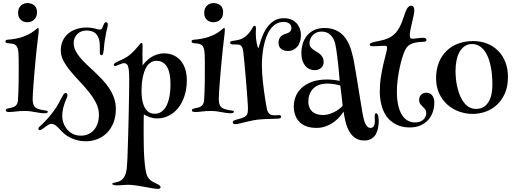

<svg xmlns="http://www.w3.org/2000/svg" viewBox="-20 -803 3306 1234"><path d="M154.8 -783.2Q183.6 -783.2 200.7 -768.1Q217.8 -752.9 217.8 -725.1Q217.8 -706.5 211.9 -694.1Q206.1 -681.6 196.8 -674.1Q187.5 -666.5 176.5 -663.3Q165.5 -660.2 154.8 -660.2Q145.5 -660.2 135.3 -663.1Q125 -666 116.2 -673.1Q107.4 -680.2 101.8 -691.7Q96.2 -703.1 96.2 -720.2Q96.2 -738.3 102.1 -750.2Q107.9 -762.2 116.7 -769.5Q125.5 -776.9 135.7 -780Q146 -783.2 154.8 -783.2ZM224.1 -623Q229 -623 229 -611.8Q229 -604.5 227.3 -587.6Q225.6 -570.8 223.1 -551.8Q219.2 -521.5 215.3 -484.6Q211.4 -447.8 207.8 -408.9Q204.1 -370.1 200.9 -332Q197.8 -293.9 195.3 -261.5Q192.9 -229 191.4 -204.3Q189.9 -179.7 189.9 -168Q189.9 -152.8 191.9 -143.1Q193.8 -133.3 196.8 -127Q199.7 -120.6 203.4 -116.7Q207 -112.8 210.9 -109.9Q215.3 -106.9 221.7 -104.5Q228 -102.1 235.4 -99.9Q242.7 -97.7 250.2 -96.2Q257.8 -94.7 264.2 -94.2Q274.4 -92.3 280.8 -91.3Q287.1 -90.3 287.1 -85Q287.1 -75.2 266.1 -75.2Q251.5 -75.2 236.8 -77.4Q222.2 -79.6 206.8 -82.5Q191.4 -85.4 174.8 -87.6Q158.2 -89.8 139.2 -89.8Q121.6 -89.8 107.4 -88.9Q93.3 -87.9 81.5 -86.4Q69.8 -85 59.6 -84Q49.3 -83 39.1 -83Q30.8 -83 23.9 -85.2Q17.1 -87.4 17.1 -94.2Q17.1 -101.1 24.7 -103.8Q32.2 -106.4 40 -107.9Q49.8 -109.9 59.1 -112.3Q68.4 -114.7 75.9 -119.9Q83.5 -125 88.6 -133.5Q93.8 -142.1 95.2 -155.8Q97.2 -182.6 98.1 -210.4Q99.1 -238.3 99.6 -265.4Q100.1 -292.5 100.1 -318.1Q100.1 -343.8 100.1 -366.2Q100.1 -393.1 100.1 -415.3Q100.1 -437.5 99.1 -453.1Q98.1 -478 93.5 -492.2Q88.9 -506.3 80.3 -513.2Q71.8 -520 58.6 -522.2Q45.4 -524.4 26.9 -525.9Q21.5 -526.9 18.3 -529.3Q15.1 -531.7 15.1 -537.1Q15.1 -546.4 29.8 -547.9Q37.1 -548.3 48.3 -549.6Q59.6 -550.8 74.5 -553.2Q89.4 -555.7 106.9 -560.3Q124.5 -564.9 144 -573.2Q165.5 -582 179.4 -590.8Q193.4 -599.6 202.1 -606.7Q210.9 -613.8 215.8 -618.4Q220.7 -623 224.1 -623Z M533.7 -626Q553.7 -626 567.6 -624Q581.5 -622.1 591.6 -619.4Q601.6 -616.7 608.9 -614.7Q616.2 -612.8 623.5 -612.8Q631.8 -612.8 636.5 -621.6Q641.1 -630.4 645.5 -643.1Q651.9 -660.2 660.6 -660.2Q668.5 -660.2 670.7 -655.3Q672.9 -650.4 672.9 -646Q672.9 -640.1 671.6 -634Q670.4 -627.9 668 -618.2Q665.5 -608.4 662.4 -593.8Q659.2 -579.1 655.8 -557.1Q652.8 -539.1 651.1 -525.9Q649.4 -512.7 648.7 -502.4Q647.9 -492.2 647 -483.9Q646 -475.6 644.5 -466.8Q641.6 -448.2 631.8 -448.2Q625.5 -448.2 623.5 -454.3Q621.6 -460.4 621.6 -467.8V-505.9Q621.6 -534.7 615 -554.2Q608.4 -573.7 596.9 -585.4Q585.4 -597.2 569.6 -602.1Q553.7 -606.9 535.6 -606.9Q519.5 -606.9 504.6 -601.6Q489.7 -596.2 478.5 -585.7Q467.3 -575.2 460.4 -560.1Q453.6 -544.9 453.6 -525.9Q453.6 -501 465.3 -477.5Q477.1 -454.1 496.1 -431.6Q515.1 -409.2 539.3 -386.5Q563.5 -363.8 589.1 -339.8Q614.7 -315.9 638.9 -290Q663.1 -264.2 682.1 -235.1Q701.2 -206.1 712.9 -173.3Q724.6 -140.6 724.6 -103Q724.6 -52.7 709 -13.9Q693.4 24.9 667 51.3Q640.6 77.6 605.5 91.3Q570.3 105 530.8 105Q503.4 105 479.7 99.1Q456.1 93.3 436.3 84Q416.5 74.7 400.9 62.7Q385.3 50.8 374.5 39.1Q354.5 16.6 340.3 4.9Q326.2 -6.8 309.6 -6.8Q300.8 -6.8 290.5 -0.5Q280.3 5.9 270.3 13.2Q260.3 20.5 251.5 26.9Q242.7 33.2 236.8 33.2Q231.4 33.2 229 30Q226.6 26.9 226.6 23.9Q226.6 18.1 233.9 11.2Q236.8 8.3 245.4 0.5Q253.9 -7.3 266.6 -20Q279.3 -32.7 295.2 -51.3Q311 -69.8 328.6 -94.2Q345.2 -117.2 356 -137.5Q366.7 -157.7 374.5 -172.6Q382.3 -187.5 388.4 -196.3Q394.5 -205.1 401.9 -205.1Q409.2 -205.1 411.4 -200.7Q413.6 -196.3 413.6 -190.9Q413.6 -183.6 408.2 -171.9Q402.8 -160.2 396.7 -143.6Q390.6 -127 385.3 -105Q379.9 -83 379.9 -55.2Q379.9 -39.1 386.2 -17.6Q392.6 3.9 406.7 22.9Q420.9 42 444.1 55.4Q467.3 68.8 500.5 68.8Q526.9 68.8 548.1 59.1Q569.3 49.3 584.5 31.5Q599.6 13.7 607.7 -11Q615.7 -35.6 615.7 -65.9Q615.7 -104.5 597.7 -140.4Q579.6 -176.3 552.2 -210.7Q524.9 -245.1 493.2 -278.3Q461.4 -311.5 434.1 -344.5Q406.7 -377.4 388.7 -410.6Q370.6 -443.8 370.6 -478Q370.6 -516.1 384.8 -544.2Q398.9 -572.3 422.1 -590.3Q445.3 -608.4 474.4 -617.2Q503.4 -626 533.7 -626Z M896.5 -509.8Q896.5 -502.9 896 -487.8Q895.5 -472.7 895.5 -452.1Q895.5 -440.4 895.8 -433.6Q896 -426.8 896 -420.4Q896 -414.1 896.2 -405.8Q896.5 -397.5 896.5 -382.8Q912.1 -404.3 932.6 -421.4Q941.4 -428.7 952.1 -435.5Q962.9 -442.4 975.8 -447.8Q988.8 -453.1 1003.2 -456.5Q1017.6 -460 1033.7 -460Q1068.8 -460 1096.2 -447.3Q1123.5 -434.6 1142.3 -411.9Q1161.1 -389.2 1170.9 -357.7Q1180.7 -326.2 1180.7 -288.1Q1180.7 -231 1165.5 -185.5Q1150.4 -140.1 1124.5 -108.2Q1098.6 -76.2 1064 -59.1Q1029.3 -42 989.7 -42Q975.6 -42 963.1 -44.4Q950.7 -46.9 939.9 -50.8Q929.2 -54.7 920.2 -59.3Q911.1 -64 904.3 -67.9Q903.8 -47.9 903.6 -32.5Q903.3 -17.1 903.3 -2.4Q903.3 12.2 903.3 27.8Q903.3 43.5 903.3 64Q903.3 97.2 904.1 137.2Q904.8 177.2 907.5 215.6Q910.2 253.9 915 285.6Q919.9 317.4 928.7 333Q937 348.1 949.2 356.9Q961.4 365.7 973.6 371.1Q988.8 377.9 1000.2 384.8Q1011.7 391.6 1011.7 398.9Q1011.7 404.3 1008.3 407.7Q1004.9 411.1 996.6 411.1Q983.4 411.1 959.7 407Q936 402.8 908.4 397.9Q880.9 393.1 853.5 388.9Q826.2 384.8 805.7 384.8Q783.7 384.8 769 386.5Q754.4 388.2 738.3 388.2Q716.8 388.2 709.2 385.5Q701.7 382.8 701.7 378.9Q701.7 374.5 706.5 373Q711.4 371.6 719.7 370.1Q728 368.7 738.3 365.5Q748.5 362.3 759.8 355Q771.5 346.7 778.6 334.2Q785.6 321.8 789.6 306.6Q793.5 291.5 794.9 275.1Q796.4 258.8 797.4 243.2Q798.3 231 799.3 205.8Q800.3 180.7 801.3 147.2Q802.2 113.8 803.5 74.2Q804.7 34.7 805.7 -7.3Q806.6 -49.3 807.6 -91.1Q808.6 -132.8 809.1 -170.4Q809.6 -208 810.1 -239.5Q810.5 -271 810.5 -292Q810.5 -323.2 808.8 -343.5Q807.1 -363.8 803.2 -375.7Q799.3 -387.7 793 -392.3Q786.6 -397 777.3 -397Q770 -397 762 -394Q753.9 -391.1 745.8 -387.9Q737.8 -384.8 731 -381.8Q724.1 -378.9 719.7 -378.9Q711.4 -378.9 711.4 -387.2Q711.4 -390.1 714.4 -394Q717.3 -397.9 729.5 -403.8Q737.3 -408.2 748 -412.8Q758.8 -417.5 771.2 -423.6Q783.7 -429.7 797.1 -438.2Q810.5 -446.8 823.7 -459Q841.3 -475.1 852.3 -487.8Q863.3 -500.5 870.4 -509Q877.4 -517.6 881.6 -522.2Q885.7 -526.9 889.6 -526.9Q894 -526.9 895.3 -521.7Q896.5 -516.6 896.5 -509.8ZM986.3 -412.1Q965.3 -412.1 950 -402.3Q934.6 -392.6 923.8 -376.5Q913.1 -360.4 906.5 -339.8Q899.9 -319.3 896 -297.6Q892.1 -275.9 890.9 -255.1Q889.6 -234.4 889.6 -217.8Q889.6 -191.9 893.3 -165.8Q897 -139.6 906.5 -118.9Q916 -98.1 932.6 -85Q949.2 -71.8 974.6 -71.8Q994.6 -71.8 1012.9 -82Q1031.2 -92.3 1045.2 -115Q1059.1 -137.7 1067.4 -174.6Q1075.7 -211.4 1075.7 -264.2Q1075.7 -296.4 1070.8 -323.5Q1065.9 -350.6 1055.2 -370.4Q1044.4 -390.1 1027.3 -401.1Q1010.3 -412.1 986.3 -412.1Z M1351.1 -783.2Q1379.9 -783.2 1397 -768.1Q1414.1 -752.9 1414.1 -725.1Q1414.1 -706.5 1408.2 -694.1Q1402.3 -681.6 1393.1 -674.1Q1383.8 -666.5 1372.8 -663.3Q1361.8 -660.2 1351.1 -660.2Q1341.8 -660.2 1331.5 -663.1Q1321.3 -666 1312.5 -673.1Q1303.7 -680.2 1298.1 -691.7Q1292.5 -703.1 1292.5 -720.2Q1292.5 -738.3 1298.3 -750.2Q1304.2 -762.2 1313 -769.5Q1321.8 -776.9 1332 -780Q1342.3 -783.2 1351.1 -783.2ZM1420.4 -623Q1425.3 -623 1425.3 -611.8Q1425.3 -604.5 1423.6 -587.6Q1421.9 -570.8 1419.4 -551.8Q1415.5 -521.5 1411.6 -484.6Q1407.7 -447.8 1404.1 -408.9Q1400.4 -370.1 1397.2 -332Q1394 -293.9 1391.6 -261.5Q1389.2 -229 1387.7 -204.3Q1386.2 -179.7 1386.2 -168Q1386.2 -152.8 1388.2 -143.1Q1390.1 -133.3 1393.1 -127Q1396 -120.6 1399.7 -116.7Q1403.3 -112.8 1407.2 -109.9Q1411.6 -106.9 1418 -104.5Q1424.3 -102.1 1431.6 -99.9Q1439 -97.7 1446.5 -96.2Q1454.1 -94.7 1460.4 -94.2Q1470.7 -92.3 1477.1 -91.3Q1483.4 -90.3 1483.4 -85Q1483.4 -75.2 1462.4 -75.2Q1447.8 -75.2 1433.1 -77.4Q1418.5 -79.6 1403.1 -82.5Q1387.7 -85.4 1371.1 -87.6Q1354.5 -89.8 1335.4 -89.8Q1317.9 -89.8 1303.7 -88.9Q1289.6 -87.9 1277.8 -86.4Q1266.1 -85 1255.9 -84Q1245.6 -83 1235.4 -83Q1227.1 -83 1220.2 -85.2Q1213.4 -87.4 1213.4 -94.2Q1213.4 -101.1 1220.9 -103.8Q1228.5 -106.4 1236.3 -107.9Q1246.1 -109.9 1255.4 -112.3Q1264.6 -114.7 1272.2 -119.9Q1279.8 -125 1284.9 -133.5Q1290 -142.1 1291.5 -155.8Q1293.5 -182.6 1294.4 -210.4Q1295.4 -238.3 1295.9 -265.4Q1296.4 -292.5 1296.4 -318.1Q1296.4 -343.8 1296.4 -366.2Q1296.4 -393.1 1296.4 -415.3Q1296.4 -437.5 1295.4 -453.1Q1294.4 -478 1289.8 -492.2Q1285.2 -506.3 1276.6 -513.2Q1268.1 -520 1254.9 -522.2Q1241.7 -524.4 1223.1 -525.9Q1217.8 -526.9 1214.6 -529.3Q1211.4 -531.7 1211.4 -537.1Q1211.4 -546.4 1226.1 -547.9Q1233.4 -548.3 1244.6 -549.6Q1255.9 -550.8 1270.8 -553.2Q1285.6 -555.7 1303.2 -560.3Q1320.8 -564.9 1340.3 -573.2Q1361.8 -582 1375.7 -590.8Q1389.6 -599.6 1398.4 -606.7Q1407.2 -613.8 1412.1 -618.4Q1417 -623 1420.4 -623Z M1625 -623Q1625 -617.2 1624.5 -606.7Q1624 -596.2 1624 -585Q1624 -570.8 1625.7 -554.9Q1627.4 -539.1 1630.1 -525.6Q1632.8 -512.2 1635.5 -503.2Q1638.2 -494.1 1640.1 -494.1Q1642.1 -494.1 1645.8 -508.3Q1649.4 -522.5 1656.5 -543.9Q1663.6 -565.4 1674.8 -590.1Q1686 -614.7 1703.6 -636.2Q1721.2 -657.7 1745.8 -671.9Q1770.5 -686 1804.2 -686Q1835.4 -686 1856.7 -675.3Q1877.9 -664.6 1890.6 -648.4Q1903.3 -632.3 1908.7 -613.5Q1914.1 -594.7 1914.1 -578.1Q1914.1 -552.2 1907.2 -533Q1900.4 -513.7 1888.9 -501Q1877.4 -488.3 1862.8 -481.7Q1848.1 -475.1 1833 -475.1Q1805.2 -475.1 1787.6 -488.3Q1770 -501.5 1770 -526.9Q1770 -540.5 1773.7 -550.3Q1777.3 -560.1 1783.4 -566.9Q1789.6 -573.7 1798.1 -578.4Q1806.6 -583 1816.9 -585.9Q1837.9 -592.3 1845.5 -601.6Q1853 -610.8 1853 -623Q1853 -630.4 1850.3 -637.2Q1847.7 -644 1841.6 -649.7Q1835.4 -655.3 1825.9 -658.7Q1816.4 -662.1 1802.7 -662.1Q1774.9 -662.1 1753.9 -649.2Q1732.9 -636.2 1717.3 -614.5Q1701.7 -592.8 1691.4 -564.5Q1681.2 -536.1 1674.8 -505.1Q1668.5 -474.1 1665.8 -442.6Q1663.1 -411.1 1663.1 -383.8Q1663.1 -358.9 1665 -329.8Q1667 -300.8 1670.2 -271.5Q1673.3 -242.2 1677.2 -214.4Q1681.2 -186.5 1684.8 -163.6Q1688.5 -140.6 1691.4 -124Q1694.3 -107.4 1695.8 -101.1Q1701.2 -79.1 1712.6 -70.6Q1724.1 -62 1743.2 -62Q1751.5 -62 1760.5 -62.5Q1769.5 -63 1773.9 -63Q1787.1 -63 1787.1 -53.2Q1787.1 -45.4 1779.8 -43Q1773.9 -40.5 1759 -40Q1744.1 -39.6 1724.4 -39.1Q1704.6 -38.6 1681.6 -37.6Q1658.7 -36.6 1637.2 -34.2Q1613.3 -31.2 1590.8 -26.1Q1568.4 -21 1549.3 -16.4Q1530.3 -11.7 1515.6 -8.3Q1501 -4.9 1492.2 -4.9Q1482.9 -4.9 1479.5 -8.8Q1476.1 -12.7 1476.1 -17.1Q1476.1 -24.4 1482.2 -27.6Q1488.3 -30.8 1499 -34.2Q1507.3 -36.6 1518.8 -39.3Q1530.3 -42 1545.9 -48.8Q1561.5 -55.7 1567.6 -67.1Q1573.7 -78.6 1573.7 -102.1Q1573.7 -109.4 1572.8 -126.7Q1571.8 -144 1570.1 -168Q1568.4 -191.9 1566.2 -220.5Q1564 -249 1561.5 -279.1Q1559.1 -309.1 1556.4 -338.9Q1553.7 -368.7 1551.3 -394.8Q1548.8 -420.9 1546.6 -441.4Q1544.4 -461.9 1543 -474.1Q1541 -488.8 1537.1 -497.3Q1533.2 -505.9 1527.8 -510.3Q1522.5 -514.6 1515.4 -515.9Q1508.3 -517.1 1500 -517.1H1480Q1477.5 -517.1 1473.9 -517.3Q1470.2 -517.6 1466.8 -518.8Q1463.4 -520 1461.2 -522.5Q1459 -524.9 1459 -528.8Q1459 -534.2 1463.4 -536.6Q1467.8 -539.1 1474.1 -540Q1498.5 -543 1518.3 -548.3Q1538.1 -553.7 1557.1 -567.9Q1568.8 -577.1 1581.8 -592.5Q1594.7 -607.9 1603 -625Q1608.9 -637.2 1615.7 -637.2Q1622.1 -637.2 1623.5 -632.3Q1625 -627.4 1625 -623Z M2003.9 -352.1Q1985.8 -352.1 1970 -358.9Q1954.1 -365.7 1942.4 -379.4Q1930.7 -393.1 1923.8 -413.6Q1917 -434.1 1917 -461.9Q1917 -492.2 1925.5 -521.2Q1934.1 -550.3 1952.1 -573Q1970.2 -595.7 1998.3 -609.4Q2026.4 -623 2065.9 -623Q2098.6 -623 2123.8 -614.5Q2148.9 -606 2168 -591.6Q2187 -577.1 2200.4 -558.1Q2213.9 -539.1 2223.1 -518.3Q2232.4 -497.6 2238.5 -476.3Q2244.6 -455.1 2249 -436Q2251.5 -425.3 2255.1 -405.5Q2258.8 -385.7 2263.2 -359.9Q2267.6 -334 2272.5 -304.4Q2277.3 -274.9 2282.2 -244.6Q2287.1 -214.4 2291.7 -185.8Q2296.4 -157.2 2300.3 -133.5Q2304.2 -109.9 2306.9 -93Q2309.6 -76.2 2311 -69.8Q2314 -54.7 2317.6 -39.1Q2321.3 -23.4 2326.9 -10.5Q2332.5 2.4 2340.8 10.7Q2349.1 19 2361.8 19Q2369.1 19 2374.5 15.6Q2379.9 12.2 2383.1 6.3Q2386.2 0.5 2387.7 -6.8Q2389.2 -14.2 2389.2 -22Q2389.2 -31.2 2388.7 -40.8Q2388.2 -50.3 2388.2 -57.1Q2388.2 -64.5 2390.1 -69.8Q2392.1 -75.2 2397.9 -75.2Q2403.3 -75.2 2406.5 -69.1Q2409.7 -63 2411.4 -54.9Q2413.1 -46.9 2413.6 -38.8Q2414.1 -30.8 2414.1 -26.9Q2414.1 -9.8 2411.1 11.7Q2408.2 33.2 2398.9 53.2Q2390.1 73.7 2369.6 86.9Q2349.1 100.1 2322.3 100.1Q2298.8 100.1 2282 93.3Q2265.1 86.4 2253.2 76.2Q2241.2 65.9 2233.2 54.2Q2225.1 42.5 2220.2 32.2Q2206.5 5.9 2199.5 -25.6Q2192.4 -57.1 2188 -85.9Q2180.7 -73.7 2165.8 -55.7Q2150.9 -37.6 2128.9 -21Q2106.9 -4.4 2078.1 7.3Q2049.3 19 2014.2 19Q1975.1 19 1947.5 8.1Q1919.9 -2.9 1902.3 -21.7Q1884.8 -40.5 1876.5 -65.7Q1868.2 -90.8 1868.2 -119.1Q1868.2 -149.4 1879.4 -180.2Q1890.6 -210.9 1916.3 -235.8Q1941.9 -260.7 1983.2 -276.4Q2024.4 -292 2084 -292Q2097.7 -292 2110.6 -290.8Q2123.5 -289.6 2134 -288.1Q2144.5 -286.6 2152.1 -285.2Q2159.7 -283.7 2163.1 -283.2Q2160.2 -325.2 2155.8 -367.2Q2153.8 -384.8 2151.6 -404.3Q2149.4 -423.8 2147 -443.6Q2144.5 -463.4 2141.6 -482.4Q2138.7 -501.5 2135.3 -518.1Q2127.4 -555.7 2104.7 -577.9Q2082 -600.1 2046.9 -600.1Q2027.8 -600.1 2013.4 -593.3Q1999 -586.4 1989 -575.7Q1979 -564.9 1974.1 -551.5Q1969.2 -538.1 1969.2 -524.9Q1969.2 -510.7 1976.1 -501.2Q1982.9 -491.7 1992.9 -484.4Q2002.9 -477.1 2014.6 -470.5Q2026.4 -463.9 2036.4 -455.3Q2046.4 -446.8 2053.2 -434.8Q2060.1 -422.9 2060.1 -404.8Q2060.1 -380.9 2043.7 -366.5Q2027.3 -352.1 2003.9 -352.1ZM2167 -252.9Q2163.6 -254.4 2155 -256.6Q2146.5 -258.8 2134.8 -261Q2123 -263.2 2109.6 -264.6Q2096.2 -266.1 2083 -266.1Q2057.1 -266.1 2034.9 -258.8Q2012.7 -251.5 1996.6 -237.1Q1980.5 -222.7 1971.2 -200.9Q1961.9 -179.2 1961.9 -150.9Q1961.9 -125 1970.5 -108.2Q1979 -91.3 1992.4 -81.5Q2005.9 -71.8 2022.2 -67.9Q2038.6 -64 2054.2 -64Q2079.1 -64 2101.6 -71.8Q2124 -79.6 2141.1 -89.8Q2158.2 -100.1 2168.9 -109.9Q2179.7 -119.6 2182.1 -123Q2178.7 -155.8 2175.8 -182.6Q2174.3 -194.3 2173.1 -205.6Q2171.9 -216.8 2170.7 -226.6Q2169.4 -236.3 2168.5 -243.2Q2167.5 -250 2167 -252.9Z M2369.6 -528.8Q2380.9 -532.7 2399.2 -536.4Q2417.5 -540 2434.6 -543.9Q2469.2 -552.2 2492.2 -566.4Q2515.1 -580.6 2531 -601.3Q2546.9 -622.1 2558.1 -649.2Q2569.3 -676.3 2580.6 -710.9Q2590.3 -741.2 2600.3 -753.7Q2610.4 -766.1 2622.6 -766.1Q2633.8 -766.1 2638.2 -757.8Q2642.6 -749.5 2642.6 -735.8Q2642.6 -722.7 2638.2 -701.9Q2633.8 -681.2 2628.2 -658.2Q2622.6 -635.3 2618.2 -613Q2613.8 -590.8 2613.8 -574.2Q2613.8 -566.4 2616.9 -560.3Q2620.1 -554.2 2629.9 -554.2Q2635.7 -554.2 2644 -555.2Q2652.3 -556.2 2661.6 -557.1Q2670.9 -558.1 2680.9 -559.1Q2690.9 -560.1 2699.7 -560.1Q2720.7 -560.1 2720.7 -546.9Q2720.7 -540 2715.3 -537.1Q2710 -534.2 2700.7 -534.2Q2693.8 -534.2 2684.1 -533.7Q2674.3 -533.2 2663.1 -531.5Q2651.9 -529.8 2640.6 -526.9Q2629.4 -523.9 2619.6 -519Q2606 -512.2 2597.4 -502Q2588.9 -491.7 2583.5 -481Q2575.2 -463.9 2565.9 -434.1Q2556.6 -404.3 2548.8 -367.9Q2541 -331.5 2535.9 -291.7Q2530.8 -252 2530.8 -214.8Q2530.8 -162.6 2539.6 -125.2Q2548.3 -87.9 2564 -63.5Q2579.6 -39.1 2601.1 -27.6Q2622.6 -16.1 2647.5 -16.1Q2667 -16.1 2680.7 -21.7Q2694.3 -27.3 2703.1 -36.4Q2711.9 -45.4 2715.8 -56.4Q2719.7 -67.4 2719.7 -78.1Q2719.7 -91.3 2712.6 -100.3Q2705.6 -109.4 2696.8 -117.7Q2688 -126 2680.9 -135.7Q2673.8 -145.5 2673.8 -161.1Q2673.8 -180.7 2686.3 -193.8Q2698.7 -207 2720.7 -207Q2730.5 -207 2739.5 -203.6Q2748.5 -200.2 2755.6 -192.4Q2762.7 -184.6 2767.1 -172.6Q2771.5 -160.6 2771.5 -144Q2771.5 -115.2 2762.7 -86.7Q2753.9 -58.1 2734.9 -35.4Q2715.8 -12.7 2685.5 1.7Q2655.3 16.1 2611.8 16.1Q2563 16.1 2523.9 -4.2Q2484.9 -24.4 2461.4 -59.1Q2440.4 -91.3 2430.7 -132.1Q2420.9 -172.9 2420.9 -214.8Q2420.9 -263.7 2428.2 -309.3Q2435.5 -355 2444.3 -392.3Q2453.1 -429.7 2460.4 -456.8Q2467.8 -483.9 2467.8 -496.1Q2467.8 -504.9 2462.9 -506.8Q2458 -508.8 2449.7 -508.8Q2444.8 -508.8 2436.3 -508.3Q2427.7 -507.8 2417.5 -507.3Q2407.2 -506.8 2396 -506.3Q2384.8 -505.9 2374.5 -505.9Q2356.4 -505.9 2356.4 -516.1Q2356.4 -524.4 2369.6 -528.8Z M2782.7 -299.8Q2782.7 -354.5 2799.8 -398.7Q2816.9 -442.9 2848.1 -474.1Q2879.4 -505.4 2923.6 -522.2Q2967.8 -539.1 3021.5 -539.1Q3069.8 -539.1 3110.6 -522.9Q3151.4 -506.8 3181.2 -476.8Q3210.9 -446.8 3227.8 -404.1Q3244.6 -361.3 3244.6 -308.1Q3244.6 -245.1 3223.9 -200.2Q3203.1 -155.3 3170.7 -126.5Q3138.2 -97.7 3098.1 -84.2Q3058.1 -70.8 3019.5 -70.8Q2973.1 -70.8 2930.4 -86.2Q2887.7 -101.6 2855 -130.9Q2822.3 -160.2 2802.5 -202.9Q2782.7 -245.6 2782.7 -299.8ZM3014.6 -520Q2986.8 -520 2966.6 -506.1Q2946.3 -492.2 2933.1 -468.5Q2919.9 -444.8 2913.8 -413.3Q2907.7 -381.8 2907.7 -347.2Q2907.7 -318.4 2911.1 -289.1Q2914.6 -259.8 2921.6 -232.7Q2928.7 -205.6 2939.2 -181.9Q2949.7 -158.2 2964.4 -140.6Q2979 -123 2997.8 -113Q3016.6 -103 3039.6 -103Q3069.3 -103 3089.6 -116.5Q3109.9 -129.9 3122.1 -151.6Q3134.3 -173.3 3139.4 -200.4Q3144.5 -227.5 3144.5 -254.9Q3144.5 -322.3 3134.8 -372.1Q3125 -421.9 3107.4 -454.8Q3089.8 -487.8 3066.2 -503.9Q3042.5 -520 3014.6 -520Z"/></svg>

Font: Henny Penny
Style: Regular
Weight: 400
Version: Version 1.001